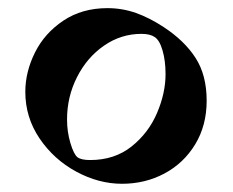

<svg xmlns="http://www.w3.org/2000/svg" viewBox="-20 -505 576 474"><path d="M384.3 -438Q435.1 -404.8 462.6 -362.3Q490.2 -319.8 490.2 -256.3Q490.2 -195.3 461.9 -148.7Q433.6 -102.1 386 -76.7Q338.4 -51.3 281.2 -51.3Q223.6 -51.3 168.2 -81.3Q112.8 -111.3 77.6 -163.3Q42.5 -215.3 42.5 -278.3Q42.5 -327.6 66.4 -375.5Q90.3 -423.3 136.5 -454.1Q182.6 -484.9 245.1 -484.9Q282.2 -484.9 315.9 -472.9Q349.6 -460.9 384.3 -438ZM329.1 -421.4Q278.8 -421.4 236.8 -392.3Q194.8 -363.3 170.2 -314.7Q145.5 -266.1 145.5 -210Q145.5 -179.7 153.8 -151.9Q162.1 -124 171.4 -116.7Q180.7 -109.9 202.6 -109.9Q262.7 -109.9 304.7 -143.3Q346.7 -176.8 367.7 -226.1Q388.7 -275.4 388.7 -321.8Q388.7 -355 381.3 -380.4Q374 -405.8 361.8 -413.6Q350.6 -421.4 329.1 -421.4Z"/></svg>

Font: Vesper Libre
Style: Bold
Weight: 700
Designer: Robert Keller & Kimya Gandhi
Foundry: Mota Italic
Version: Version 1.058